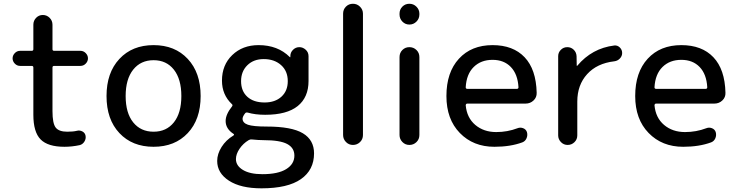

<svg xmlns="http://www.w3.org/2000/svg" viewBox="-20 -770 3916 1020"><path d="M86.9 -419.9Q70.3 -419.9 58.6 -432.1Q46.9 -444.3 46.9 -460Q46.9 -475.6 58.6 -487.8Q70.3 -500 86.9 -500H148.4Q157.2 -500 157.2 -508.8V-638.7Q157.2 -660.2 171.9 -675.3Q186.5 -690.4 207.5 -690.4Q228.5 -690.4 243.7 -675.3Q258.8 -660.2 258.8 -638.7V-508.8Q258.8 -500 267.6 -500H407.2Q423.8 -500 435.5 -487.8Q447.3 -475.6 447.3 -460Q447.3 -444.3 435.5 -432.1Q423.8 -419.9 407.2 -419.9H267.6Q258.8 -419.9 258.8 -411.1V-179.7Q258.8 -114.3 275.9 -92.3Q293 -70.3 336.9 -70.3Q369.1 -70.3 388.7 -75.2Q403.3 -79.1 417.5 -71.8Q431.6 -64.5 434.6 -48.8Q437.5 -32.2 428.2 -17.6Q418.9 -2.9 403.3 1Q362.3 9.8 322.3 9.8Q234.4 9.8 195.8 -29.3Q157.2 -68.4 157.2 -160.2V-411.1Q157.2 -419.9 148.4 -419.9Z M903.8 -399.9Q864.3 -450.2 795.9 -450.2Q727.5 -450.2 687.5 -399.9Q647.5 -349.6 647.5 -259.8Q647.5 -169.9 687.5 -120.1Q727.5 -70.3 795.9 -70.3Q864.3 -70.3 903.8 -120.1Q943.4 -169.9 943.4 -259.8Q943.4 -349.6 903.8 -399.9ZM977.5 -63Q909.2 9.8 795.9 9.8Q682.6 9.8 614.3 -63Q545.9 -135.7 545.9 -259.8Q545.9 -383.8 614.3 -457Q682.6 -530.3 795.9 -530.3Q909.2 -530.3 977.5 -457Q1045.9 -383.8 1045.9 -259.8Q1045.9 -135.7 977.5 -63Z M1300.8 -25.4Q1271.5 -7.8 1252.4 20.5Q1233.4 48.8 1233.4 75.2Q1233.4 110.4 1270.5 132.8Q1307.6 155.3 1374 155.3Q1457 155.3 1500.5 128.4Q1543.9 101.6 1543.9 56.6Q1543.9 15.6 1505.9 -4.9Q1467.8 -25.4 1380.9 -25.4Q1354.5 -25.4 1316.4 -29.3Q1309.6 -30.3 1300.8 -25.4ZM1380.9 -456.1Q1327.1 -456.1 1293.9 -423.3Q1260.7 -390.6 1260.7 -338.9Q1260.7 -286.1 1293.9 -255.9Q1327.1 -225.6 1385.7 -225.6Q1441.4 -225.6 1475.1 -256.3Q1508.8 -287.1 1508.8 -338.9Q1508.8 -392.6 1473.1 -424.3Q1437.5 -456.1 1380.9 -456.1ZM1369.1 230.5Q1258.8 230.5 1196.3 189.9Q1133.8 149.4 1133.8 85Q1133.8 47.9 1157.2 10.7Q1180.7 -26.4 1219.7 -49.8Q1226.6 -54.7 1220.7 -58.6Q1178.7 -85.9 1178.7 -127Q1178.7 -162.1 1212.9 -205.1Q1217.8 -211.9 1211.9 -216.8Q1159.2 -266.6 1159.2 -341.8Q1159.2 -424.8 1213.9 -477.5Q1268.6 -530.3 1353.5 -530.3Q1456.1 -530.3 1519.5 -466.8Q1520.5 -465.8 1521.5 -465.8Q1522.5 -465.8 1522.5 -466.8V-472.7Q1522.5 -491.2 1536.6 -505.4Q1550.8 -519.5 1570.3 -519.5Q1588.9 -519.5 1604 -505.9Q1619.1 -492.2 1619.1 -471.7V-339.8Q1619.1 -252.9 1561.5 -206.5Q1503.9 -160.2 1388.7 -160.2Q1335.9 -160.2 1295.9 -171.9Q1286.1 -173.8 1282.2 -168Q1269.5 -152.3 1268.6 -139.6Q1268.6 -117.2 1296.9 -107.4Q1325.2 -97.7 1396.5 -97.7Q1529.3 -97.7 1588.9 -62Q1648.4 -26.4 1648.4 44.9Q1648.4 132.8 1578.6 181.6Q1508.8 230.5 1369.1 230.5Z M1802.7 -52.7V-697.3Q1802.7 -719.7 1817.9 -734.9Q1833 -750 1855 -750Q1877 -750 1892.6 -734.4Q1908.2 -718.8 1908.2 -697.3V-52.7Q1908.2 -30.3 1892.6 -15.1Q1877 0 1855 0Q1833 0 1817.9 -15.6Q1802.7 -31.2 1802.7 -52.7Z M2102.5 -693.4V-697.3Q2102.5 -719.7 2117.7 -734.9Q2132.8 -750 2154.8 -750Q2176.8 -750 2192.4 -734.4Q2208 -718.8 2208 -697.3V-693.4Q2208 -670.9 2192.4 -655.3Q2176.8 -639.6 2154.8 -639.6Q2132.8 -639.6 2117.7 -655.3Q2102.5 -670.9 2102.5 -693.4ZM2102.5 -52.7V-466.8Q2102.5 -489.3 2117.7 -504.4Q2132.8 -519.5 2154.8 -519.5Q2176.8 -519.5 2192.4 -504.4Q2208 -489.3 2208 -466.8V-52.7Q2208 -30.3 2192.4 -15.1Q2176.8 0 2154.8 0Q2132.8 0 2117.7 -15.6Q2102.5 -31.2 2102.5 -52.7Z M2596.7 -452.1Q2535.2 -452.1 2496.6 -414.1Q2458 -376 2454.1 -306.6Q2454.1 -297.9 2462.9 -297.9H2725.6Q2734.4 -297.9 2734.4 -306.6Q2730.5 -376 2693.8 -414.1Q2657.2 -452.1 2596.7 -452.1ZM2606.4 9.8Q2494.1 9.8 2422.9 -63.5Q2351.6 -136.7 2351.6 -259.8Q2351.6 -385.7 2418 -458Q2484.4 -530.3 2596.7 -530.3Q2706.1 -530.3 2767.1 -465.8Q2828.1 -401.4 2831.1 -277.3Q2832 -252.9 2814.5 -236.3Q2796.9 -219.7 2772.5 -219.7H2462.9Q2455.1 -219.7 2454.1 -210.9Q2460 -144.5 2504.9 -106.4Q2549.8 -68.4 2616.2 -68.4Q2675.8 -68.4 2729.5 -88.9Q2744.1 -94.7 2759.3 -88.9Q2774.4 -83 2779.3 -68.4Q2784.2 -51.8 2777.3 -35.6Q2770.5 -19.5 2754.9 -13.7Q2691.4 9.8 2606.4 9.8Z M2945.3 -50.8V-471.7Q2945.3 -491.2 2959.5 -505.4Q2973.6 -519.5 2993.7 -519.5Q3013.7 -519.5 3027.8 -505.9Q3042 -492.2 3043 -471.7L3043.9 -420.9Q3043.9 -419.9 3044.9 -419.9Q3045.9 -419.9 3046.9 -420.9Q3125 -513.7 3243.2 -528.3Q3259.8 -530.3 3272.5 -518.1Q3285.2 -505.9 3285.2 -488.3Q3285.2 -471.7 3272.9 -459Q3260.7 -446.3 3243.2 -444.3Q3151.4 -433.6 3099.1 -376Q3046.9 -318.4 3046.9 -230.5V-50.8Q3046.9 -29.3 3031.7 -14.6Q3016.6 0 2995.6 0Q2974.6 0 2960 -15.1Q2945.3 -30.3 2945.3 -50.8Z M3599.6 -452.1Q3538.1 -452.1 3499.5 -414.1Q3460.9 -376 3457 -306.6Q3457 -297.9 3465.8 -297.9H3728.5Q3737.3 -297.9 3737.3 -306.6Q3733.4 -376 3696.8 -414.1Q3660.2 -452.1 3599.6 -452.1ZM3609.4 9.8Q3497.1 9.8 3425.8 -63.5Q3354.5 -136.7 3354.5 -259.8Q3354.5 -385.7 3420.9 -458Q3487.3 -530.3 3599.6 -530.3Q3709 -530.3 3770 -465.8Q3831.1 -401.4 3834 -277.3Q3835 -252.9 3817.4 -236.3Q3799.8 -219.7 3775.4 -219.7H3465.8Q3458 -219.7 3457 -210.9Q3462.9 -144.5 3507.8 -106.4Q3552.7 -68.4 3619.1 -68.4Q3678.7 -68.4 3732.4 -88.9Q3747.1 -94.7 3762.2 -88.9Q3777.3 -83 3782.2 -68.4Q3787.1 -51.8 3780.3 -35.6Q3773.4 -19.5 3757.8 -13.7Q3694.3 9.8 3609.4 9.8Z"/></svg>

Font: Rounded Mgen+ 2p medium
Style: Regular
Weight: 500
Designer: [Source Han Sans]
Ryoko NISHIZUKA  (kana & ideographs); Paul D. Hunt (Latin, Greek & Cyrillic); Wenlong ZHANG  (bopomofo
Version: Version 1.059.20150602